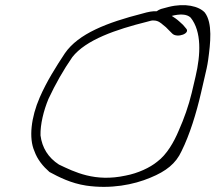

<svg xmlns="http://www.w3.org/2000/svg" viewBox="-20 -710 841 749"><path d="M135 -330C101 -252 92 -171 114 -121C126 -87 148 -61 173 -39C210 -19 257 5 316 14C411 28 501 11 567 -17C628 -42 666 -72 688 -120C720 -184 746 -269 764 -347L779 -412C784 -433 789 -454 792 -476C801 -542 810 -620 779 -661C756 -686 702 -699 638 -683L608 -675C603 -673 596 -670 591 -666C575 -667 559 -664 535 -657C398 -622 286 -579 233 -502C198 -449 162 -392 135 -330ZM169 -324C196 -382 228 -438 262 -487C315 -555 433 -595 553 -625C566 -629 575 -631 580 -630C597 -630 608 -620 616 -613C623 -608 631 -601 639 -592L652 -579C671 -560 726 -580 705 -600L694 -613C684 -622 675 -631 665 -638L650 -648C681 -656 709 -656 724 -641C767 -587 763 -497 743 -412L728 -348C716 -298 698 -247 677 -200C659 -157 631 -107 593 -79C565 -56 518 -34 470 -25C350 1 271 -39 210 -68C168 -95 144 -134 138 -182C137 -225 150 -278 169 -324Z"/></svg>

Font: Stray Cat
Style: SuExtObl
Weight: 400
Version: Version 1.0